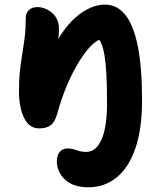

<svg xmlns="http://www.w3.org/2000/svg" viewBox="-20 -538 684 818"><path d="M356.4 260Q292.4 260 257.3 227.4Q222.2 194.8 222.2 149.4Q222.2 123.2 234.7 108.8Q247.2 94.4 267.4 94.4Q282.2 94.4 293.3 97.9Q304.4 101.4 317 105.3Q329.6 109.2 347.4 109.2Q389.2 109.2 412.6 56.4Q436 3.6 436 -97.8Q436 -171.8 433.3 -220.6Q430.6 -269.4 425.5 -300.6Q420.4 -331.8 412 -351.5Q403.6 -371.2 391.4 -386.2Q427.6 -400 451.3 -385.5Q475 -371 472.8 -332.8Q454.4 -353.8 442.7 -362.6Q431 -371.4 416.4 -371.4Q398 -371.4 372.6 -347.4Q347.2 -323.4 319.8 -280.2Q292.4 -237 267.4 -179.2Q242.4 -121.4 223.8 -53.8Q214.4 -18.8 196.5 -4.9Q178.6 9 146.8 9Q104 9 82.4 -36Q60.8 -81 60.8 -151Q60.8 -202 65.3 -239.7Q69.8 -277.4 75.3 -310.9Q80.8 -344.4 85.3 -380Q89.8 -415.6 89.8 -461.8Q89.8 -482 102.8 -494.9Q115.8 -507.8 140.8 -507.8Q159.4 -507.8 180.4 -497.7Q201.4 -487.6 216.3 -467.2Q231.2 -446.8 231.2 -415.4Q231.2 -387 226.9 -364.7Q222.6 -342.4 216.9 -317.3Q211.2 -292.2 207.2 -256.1Q203.2 -220 204 -165L161.6 -216.2Q193.2 -319.6 237.1 -386.4Q281 -453.2 330.6 -485.8Q380.2 -518.4 427.6 -518.4Q478.8 -518.4 513.8 -474.8Q548.8 -431.2 567 -341.4Q585.2 -251.6 585.2 -111.6Q585.2 11.6 556.7 94.1Q528.2 176.6 476.5 218.3Q424.8 260 356.4 260Z"/></svg>

Font: Shantell Sans Light
Style: Regular
Weight: 300
Designer: Stephen Nixon, Anya Danilova, Shantell Martin
Foundry: Arrow Type
Version: Version 1.011;[c5ecc13dd]